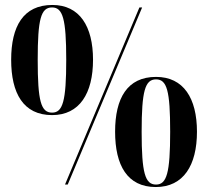

<svg xmlns="http://www.w3.org/2000/svg" viewBox="-20 -744 839 774"><path d="M190 -280C301 -280 355 -368 355 -503C355 -638 301 -724 191 -724C74 -724 25 -638 25 -503C25 -368 74 -280 190 -280ZM242 0H253L553 -714H542ZM190 -290C145 -290 132 -336 132 -503C132 -668 145 -714 190 -714C233 -714 247 -668 247 -503C247 -336 233 -290 190 -290ZM608 10C720 10 774 -78 774 -213C774 -348 720 -434 609 -434C493 -434 444 -348 444 -213C444 -78 493 10 608 10ZM609 0C565 0 551 -46 551 -213C551 -378 565 -424 609 -424C653 -424 666 -378 666 -213C666 -46 652 0 609 0Z"/></svg>

Font: Noto Serif Display Condensed ExtraBold
Style: Regular
Weight: 800
Width: 3
Designer: Monotype Design Team
Foundry: Monotype Imaging Inc.
Version: Version 2.009